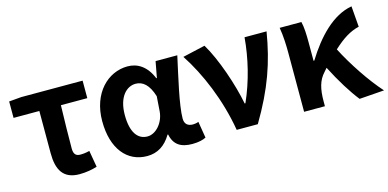

<svg xmlns="http://www.w3.org/2000/svg" viewBox="-60 -895 2488 1230"><g transform="rotate(-15 1184.0 -280.0)"><path d="M346 14C391 14 431 6 463 -4L444 -114C420 -108 403 -106 383 -106C356 -106 339 -118 339 -158C339 -236 341 -340 344 -444H519V-560H112L30 -553V-444H201V-164C201 -55 237 14 346 14Z M795 14C863 14 916 -19 955 -85H959C973 -14 1019 14 1094 14C1136 14 1166 6 1185 -4L1167 -113C1154 -108 1141 -106 1130 -106C1098 -106 1075 -121 1075 -159C1075 -248 1118 -426 1147 -560H1003L983 -453H979C944 -539 885 -574 820 -574C690 -574 573 -463 573 -276C573 -93 662 14 795 14ZM829 -107C764 -107 723 -162 723 -277C723 -398 782 -453 841 -453C888 -453 927 -422 952 -341L945 -242C939 -168 885 -107 829 -107Z M1391 0H1531C1652 -204 1706 -362 1739 -560H1593C1582 -425 1547 -280 1489 -150H1484C1460 -277 1396 -467 1331 -574L1182 -540C1273 -402 1356 -207 1391 0Z M1838 0H1976V-32C1976 -114 1990 -169 2030 -212C2037 -220 2044 -228 2050 -235C2101 -135 2156 -47 2203 12L2368 0C2291 -85 2200 -222 2144 -332C2207 -390 2258 -422 2317 -436L2306 -574C2178 -552 2070 -436 1986 -300H1981V-423C1981 -475 1979 -525 1970 -560H1826C1836 -503 1838 -437 1838 -393Z"/></g></svg>

Font: Noto Sans JP
Style: Bold
Weight: 700
Designer: Ryoko NISHIZUKA  (kana, bopomofo & ideographs); Paul D. Hunt (Latin, Greek & Cyrillic); Sandoll Communications , Soo-you
Foundry: Adobe
Version: Version 2.002;hotconv 1.0.116;makeotfexe 2.5.65601